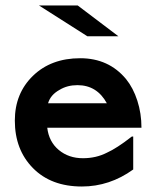

<svg xmlns="http://www.w3.org/2000/svg" viewBox="-20 -666 572 699"><path d="M369 -290Q333 -356 262 -356Q225 -356 197 -339Q164 -321 155 -290ZM495 -201H152Q158 -150 194 -120Q230 -90 282 -90Q330 -90 369 -110Q405 -126 460 -169H465V-49Q379 13 278 13Q166 13 100 -54Q34 -121 34 -227Q34 -326 100 -390Q166 -454 272 -454Q376 -454 439 -378Q465 -346 480 -299.5Q495 -253 495 -201ZM411 -534H298L122 -646H263Z"/></svg>

Font: RailwayN12
Style: Semibold
Weight: 400
Version: 1999; 1.0, initial release  Kernus: V2.0